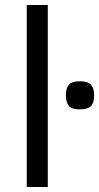

<svg xmlns="http://www.w3.org/2000/svg" viewBox="-20 -747 396 767"><path d="M86.9 0V-727.1H170.9V0ZM356 -366.2Q356 -335.4 343 -322.8Q330.1 -310.1 299.3 -310.1Q265.1 -310.1 254.2 -325.2Q243.2 -340.3 243.2 -366.2Q243.2 -395 255.1 -408.7Q267.1 -422.4 299.3 -422.4Q331.1 -422.4 343.5 -408.7Q356 -395 356 -366.2Z"/></svg>

Font: ClearSansRegular
Style: Regular
Weight: 400
Foundry: Intel Corporation
Version: Version 1.00